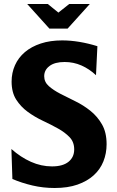

<svg xmlns="http://www.w3.org/2000/svg" viewBox="-20 -921 584 960"><path d="M37 -176Q83 -135 134.5 -112Q186 -89 240 -89Q294 -89 322.5 -112Q351 -135 351 -174Q351 -211 328 -235Q305 -259 270 -278.5Q235 -298 194.5 -317Q154 -336 119 -361.5Q84 -387 61 -423Q38 -459 38 -513Q38 -557 55 -595Q72 -633 104.5 -660.5Q137 -688 184 -703.5Q231 -719 291 -719Q333 -719 377.5 -711.5Q422 -704 467 -690L460 -545Q427 -576 387.5 -593.5Q348 -611 303 -611Q254 -611 227.5 -591Q201 -571 201 -540Q201 -511 224 -490.5Q247 -470 282 -452Q317 -434 357 -414.5Q397 -395 432 -367Q467 -339 490 -299Q513 -259 513 -200Q513 -154 497 -114Q481 -74 448.5 -44.5Q416 -15 367.5 2Q319 19 253 19Q196 19 142.5 6.5Q89 -6 42 -26ZM116 -901H219L272 -858L326 -901H429L318 -778H227Z"/></svg>

Font: LT Museum
Style: Bold
Weight: 700
Designer: Daniel Lyons
Foundry: LyonsType
Version: Version 1.010